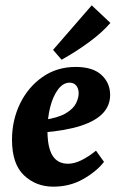

<svg xmlns="http://www.w3.org/2000/svg" viewBox="-20 -687 448 720"><path d="M264 -436Q328 -436 360.5 -406Q393 -376 393 -331Q393 -291 365.5 -262Q338 -233 282 -215Q226 -197 140 -190L142 -237Q198 -245 226.5 -262Q255 -279 265 -299.5Q275 -320 275 -337Q275 -355 266 -366Q257 -377 241 -377Q217 -377 198 -352Q179 -327 168.5 -286.5Q158 -246 158 -197Q158 -134 177 -103.5Q196 -73 235 -73Q259 -73 286 -86.5Q313 -100 340 -122L370 -80Q342 -44 292 -15.5Q242 13 180 13Q115 13 70 -29.5Q25 -72 25 -163Q25 -236 55 -298Q85 -360 139 -398Q193 -436 264 -436ZM179 -500 324 -667 394 -601Q363 -565 314 -529Q265 -493 211 -463Z"/></svg>

Font: Rasa
Style: Bold Italic
Weight: 700
Italic angle: -7.10001°
Designer: Anna Giedrys (Yrsa+Rasa design), David Brezina (Yrsa art-direction, Rasa art-direction, design)
Foundry: Rosetta Type Foundry
Version: Version 2.004